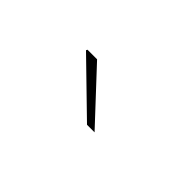

<svg xmlns="http://www.w3.org/2000/svg" viewBox="-3 -914 539 539"><g transform="rotate(45 266.0 -645.0)"><path d="M306 -570 156 -716 158 -720H196L336 -570Z"/></g></svg>

Font: Source Sans 3 VF
Style: Regular
Weight: 200
Designer: Paul D. Hunt
Foundry: Adobe
Version: Version 3.046;hotconv 1.0.118;makeotfexe 2.5.65603